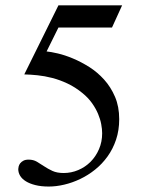

<svg xmlns="http://www.w3.org/2000/svg" viewBox="-20 -682 540 714"><path d="M396.5 -579.6H197.3L153.3 -490.7Q168.9 -489.3 195.1 -483.2Q221.2 -477.1 251.2 -464.6Q281.2 -452.1 311.8 -432.9Q342.3 -413.6 367.2 -386Q392.1 -358.4 407.7 -322Q423.3 -285.6 423.3 -238.8Q423.3 -197.3 411.6 -162.6Q399.9 -127.9 379.9 -100.1Q359.9 -72.3 333.7 -51.3Q307.6 -30.3 278.3 -16.4Q249 -2.4 219 4.6Q189 11.7 161.6 11.7Q132.8 11.7 111.6 6.3Q90.3 1 76.2 -7.8Q62 -16.6 54.9 -28.3Q47.9 -40 47.9 -53.2Q47.9 -56.6 49.3 -62.7Q50.8 -68.8 54.9 -74.5Q59.1 -80.1 66.7 -84.2Q74.2 -88.4 86.4 -88.4Q104 -88.4 117.2 -80.6Q130.4 -72.8 144.3 -63.5Q158.2 -54.2 175 -46.4Q191.9 -38.6 216.8 -38.6Q245.1 -38.6 271 -49.6Q296.9 -60.5 316.7 -80.3Q336.4 -100.1 348.1 -127.2Q359.9 -154.3 359.9 -186.5Q359.9 -201.7 356.4 -220.2Q353 -238.8 344.7 -258.5Q336.4 -278.3 322.3 -298.3Q308.1 -318.4 286.6 -335.9Q259.8 -357.9 231.2 -371.3Q202.6 -384.8 174.3 -392.1Q146 -399.4 119.4 -402.1Q92.8 -404.8 70.3 -405.3L197.3 -662.1H434.1Z"/></svg>

Font: Tai Heritage Pro
Style: Regular
Weight: 400
Designer: Faah Baccam, Walt Agee, Victor Gaultney, Annie Olsen
Foundry: SIL International
Version: Version 2.600